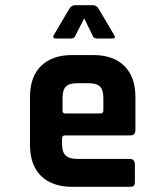

<svg xmlns="http://www.w3.org/2000/svg" viewBox="-20 -723 640 743"><path d="M414 -574H356Q342 -574 338 -586L306 -652L272 -586Q268 -574 256 -574H196Q182 -574 188 -587L250 -692Q258 -703 272 -703H338Q352 -703 360 -692L422 -587Q430 -574 414 -574ZM482 0H260Q182 0 139 -42Q96 -84 96 -163V-347Q96 -426 139 -468Q182 -510 260 -510H340Q418 -510 461 -468Q504 -426 504 -347V-220Q504 -199 484 -199H232Q220 -199 220 -188V-166Q220 -135 234 -121.5Q248 -108 280 -108H482Q502 -108 502 -86V-20Q502 -9 498 -4.5Q494 0 482 0ZM232 -284H368Q380 -284 380 -295V-343Q380 -375 367 -388Q354 -401 322 -401H280Q248 -401 235 -388Q222 -375 222 -343V-295Q222 -284 232 -284Z"/></svg>

Font: RajdhaniMono
Style: Bold
Weight: 700
Monospace: yes
Designer: Satya Rajpurohit, Jyotish Sonowal
Foundry: Indian Type Foundry
Version: Version 1.201;PS 1.0;hotconv 1.0.78;makeotf.lib2.5.61930; tt